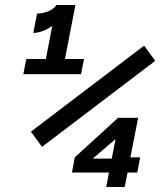

<svg xmlns="http://www.w3.org/2000/svg" viewBox="-20 -750 660 770"><path d="M128.5 -695.5 113.5 -618C138.5 -618 165.5 -629.5 189.5 -645.5L164 -513.5H85.5L73.5 -452.5H305L317 -513.5H240.5L282.5 -730H206C191.5 -705 152 -695.5 128.5 -695.5ZM104 -222 148.5 -161 602.5 -506 558 -567ZM268.5 -58H417L406 0H480L491.5 -58H530.5L542 -119H503L534 -277.5H453.5L280 -119ZM352 -114 443.5 -192.5 428 -114Z"/></svg>

Font: Monaspace Krypton
Style: Bold Italic
Weight: 700
Italic angle: -11°
Designer: Riley Cran & the Lettermatic Team
Foundry: Lettermatic
Version: Version 1.101 (Monaspace Krypton)